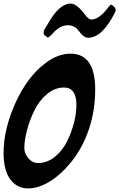

<svg xmlns="http://www.w3.org/2000/svg" viewBox="-49 -1049 666 1073"><path d="M583 -1017V-1016Q597 -1005 597 -995V-993Q597 -985 595 -982Q523 -838 444 -838Q420 -838 397 -869Q387 -882 381 -888.5Q375 -895 361 -901.5Q347 -908 329 -908Q284 -908 239 -855L229 -846Q223 -840 220 -840Q215 -840 209 -845H210L200 -852Q195 -856 195 -866V-868Q195 -876 197 -880V-879Q199 -883 199 -884L205 -893Q205 -895 207 -897Q230 -936 235 -943Q290 -1029 346 -1029Q380 -1029 428 -965Q446 -940 462 -940Q504 -940 554 -1005H553L564 -1017Q568 -1023 571 -1023Q574 -1023 583 -1017ZM108 4Q46 4 8.5 -46.5Q-29 -97 -29 -194Q-29 -327 37.5 -474Q104 -621 206 -697Q274 -749 345 -749Q483 -749 483 -549Q483 -430 447.5 -326Q412 -222 351 -146Q293 -74 229.5 -35Q166 4 108 4ZM164 -138Q215 -138 257.5 -172.5Q300 -207 325.5 -258.5Q351 -310 364.5 -363.5Q378 -417 378 -461Q378 -560 309 -560Q258 -560 214 -523.5Q170 -487 143.5 -432.5Q117 -378 102 -322Q87 -266 87 -221Q87 -191 109.5 -164.5Q132 -138 164 -138Z"/></svg>

Font: Bangerz Fix
Style: Regular
Weight: 400
Designer: vernon adams
Foundry: Vernon Adams
Version: Version 2.10;December 28, 2023;FontCreator 13.0.0.2683 64-bi